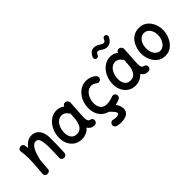

<svg xmlns="http://www.w3.org/2000/svg" viewBox="8 -1740 2940 2940"><g transform="rotate(-45 1478.0 -270.0)"><path d="M56.6 -9.3Q66.4 -113.8 71 -187Q75.7 -260.3 75.7 -315.9Q75.7 -362.8 72.8 -401.9Q69.8 -440.9 63.5 -480.5Q59.1 -505.9 72.3 -521.2Q85.4 -536.6 104 -541Q125.5 -546.4 146.7 -535.9Q168 -525.4 172.9 -497.6Q177.2 -469.2 180.2 -442.4Q212.9 -486.3 255.1 -514.9Q297.4 -543.5 350.1 -543.5Q410.2 -543.5 449.5 -513.2Q488.8 -482.9 508.3 -431.9Q527.8 -380.9 527.8 -319.3Q527.8 -241.7 526.9 -161.6Q525.9 -81.5 521.5 0.5Q520.5 21 505.6 37.8Q490.7 54.7 464.8 54.7Q438 54.7 423.6 38.3Q409.2 22 410.2 0.5Q413.1 -61.5 414.6 -115.5Q416 -169.4 416 -220.7Q416 -318.4 399.4 -375.7Q382.8 -433.1 336.4 -433.1Q305.2 -433.1 281 -411.9Q256.8 -390.6 238.5 -354.7Q220.2 -318.8 206.3 -275.1Q192.4 -231.4 182.1 -186L181.6 -184.6Q179.2 -144.5 175.3 -98.6Q171.4 -52.7 166.5 1.5Q164.6 27.8 145.5 39.6Q126.5 51.3 105 49.3Q85 47.4 69.6 32.5Q54.2 17.6 56.6 -9.3Z M1147 33.2Q1106.9 33.2 1079.1 16.4Q1051.3 -0.5 1034.2 -29.8Q1001 6.8 956.5 27.3Q912.1 47.9 858.9 47.9Q789.6 47.9 737.1 14.2Q684.6 -19.5 655 -77.9Q625.5 -136.2 624.5 -209Q623.5 -273.4 642.8 -333.3Q662.1 -393.1 698.5 -440.7Q734.9 -488.3 785.2 -516.1Q835.4 -543.9 896 -543.9Q932.1 -543.9 962.9 -532.5Q993.7 -521 1021 -499.5Q1025.9 -518.1 1042 -528.6Q1058.1 -539.1 1078.1 -536.6Q1101.1 -533.2 1116.5 -514.6Q1131.8 -496.1 1130.4 -474.1L1116.2 -245.6Q1115.7 -236.3 1114.7 -227.1Q1113.3 -206.5 1113 -182.6Q1112.8 -158.7 1113.8 -143.6Q1115.2 -117.7 1124.8 -98.1Q1134.3 -78.6 1164.1 -74.7Q1178.2 -69.8 1190.4 -58.1Q1202.6 -46.4 1202.6 -22Q1203.1 0.5 1186.5 16.8Q1169.9 33.2 1147 33.2ZM859.9 -62.5Q925.3 -62.5 960.4 -111.3Q995.6 -160.2 1003.4 -243.7Q1003.9 -247.6 1003.9 -251Q1003.9 -253.9 1004.4 -256.3Q1004.9 -258.8 1004.9 -261.2L1011.2 -357.9Q1000.5 -365.2 994.1 -376Q976.6 -402.3 951.7 -418Q926.8 -433.6 895 -433.6Q844.7 -433.6 808.6 -401.1Q772.5 -368.7 753.7 -316.9Q734.9 -265.1 735.8 -207.5Q737.3 -142.1 769.3 -102.3Q801.3 -62.5 859.9 -62.5Z M1699.7 -406.7Q1685.1 -389.6 1661.9 -387.9Q1638.7 -386.2 1621.6 -400.9Q1584 -433.6 1538.6 -433.6Q1489.7 -433.6 1452.6 -402.8Q1415.5 -372.1 1394.8 -322.3Q1374 -272.5 1374 -214.4Q1374 -147.9 1407.2 -105.2Q1440.4 -62.5 1512.2 -62.5Q1545.9 -62.5 1582.3 -71Q1618.7 -79.6 1649.4 -92.3Q1671.4 -99.1 1691.9 -88.1Q1712.4 -77.1 1718.8 -55.2Q1725.1 -33.2 1714.1 -13.2Q1703.1 6.8 1681.6 13.7Q1639.2 30.3 1600.8 39.1Q1562.5 47.9 1521 47.9Q1438 47.9 1380.1 12.9Q1322.3 -22 1292.5 -82.8Q1262.7 -143.6 1262.7 -220.7Q1262.7 -284.7 1282.5 -342.8Q1302.2 -400.9 1338.6 -446Q1375 -491.2 1425 -517.6Q1475.1 -543.9 1535.6 -543.9Q1581.5 -543.9 1621.3 -528.8Q1661.1 -513.7 1693.8 -484.9Q1710.9 -470.2 1712.9 -447Q1714.8 -423.8 1699.7 -406.7ZM1431.6 -43.9Q1445.8 -61.5 1468.8 -64Q1491.7 -66.4 1509.8 -51.8Q1534.2 -32.2 1565.2 1.2Q1596.2 34.7 1619.1 77.4Q1642.1 120.1 1642.1 167.5Q1642.1 211.9 1617.9 239.3Q1593.8 266.6 1554.7 278.8Q1515.6 291 1470.7 291Q1418 291 1377.9 279.3Q1356 273.4 1344.7 252.9Q1333.5 232.4 1339.8 210.9Q1346.2 189 1366.5 177.2Q1386.7 165.5 1408.2 172.4Q1418 175.3 1434.8 178Q1451.7 180.7 1467.3 180.7Q1529.3 180.7 1529.3 148.9Q1529.3 133.8 1513.2 111.6Q1497.1 89.4 1476.1 67.9Q1455.1 46.4 1439.5 34.2Q1421.9 20 1419.7 -2.9Q1417.5 -25.9 1431.6 -43.9Z M2309.1 33.2Q2269 33.2 2241.2 16.4Q2213.4 -0.5 2196.3 -29.8Q2163.1 6.8 2118.7 27.3Q2074.2 47.9 2021 47.9Q1951.7 47.9 1899.2 14.2Q1846.7 -19.5 1817.1 -77.9Q1787.6 -136.2 1786.6 -209Q1785.6 -273.4 1804.9 -333.3Q1824.2 -393.1 1860.6 -440.7Q1897 -488.3 1947.3 -516.1Q1997.6 -543.9 2058.1 -543.9Q2094.2 -543.9 2125 -532.5Q2155.8 -521 2183.1 -499.5Q2188 -518.1 2204.1 -528.6Q2220.2 -539.1 2240.2 -536.6Q2263.2 -533.2 2278.6 -514.6Q2293.9 -496.1 2292.5 -474.1L2278.3 -245.6Q2277.8 -236.3 2276.9 -227.1Q2275.4 -206.5 2275.1 -182.6Q2274.9 -158.7 2275.9 -143.6Q2277.3 -117.7 2286.9 -98.1Q2296.4 -78.6 2326.2 -74.7Q2340.3 -69.8 2352.5 -58.1Q2364.7 -46.4 2364.7 -22Q2365.2 0.5 2348.6 16.8Q2332 33.2 2309.1 33.2ZM2022 -62.5Q2087.4 -62.5 2122.6 -111.3Q2157.7 -160.2 2165.5 -243.7Q2166 -247.6 2166 -251Q2166 -253.9 2166.5 -256.3Q2167 -258.8 2167 -261.2L2173.3 -357.9Q2162.6 -365.2 2156.2 -376Q2138.7 -402.3 2113.8 -418Q2088.9 -433.6 2057.1 -433.6Q2006.8 -433.6 1970.7 -401.1Q1934.6 -368.7 1915.8 -316.9Q1897 -265.1 1897.9 -207.5Q1899.4 -142.1 1931.4 -102.3Q1963.4 -62.5 2022 -62.5ZM1886.7 -668.9Q1871.1 -674.3 1863 -690.2Q1855 -706.1 1859.9 -721.2Q1872.6 -757.3 1901.6 -787.6Q1930.7 -817.9 1979.5 -817.9Q2014.6 -817.9 2041.3 -804.4Q2067.9 -791 2089.4 -776.9Q2100.6 -769.5 2110.1 -764.9Q2119.6 -760.3 2131.8 -760.3Q2157.7 -760.3 2168 -777.3Q2178.2 -794.4 2182.1 -805.7Q2188.5 -821.3 2204.8 -827.6Q2221.2 -834 2236.3 -827.6Q2252 -821.3 2258.3 -804.9Q2264.6 -788.6 2258.3 -773.4Q2239.3 -730.5 2206.1 -703.6Q2172.9 -676.8 2131.8 -676.8Q2106.4 -676.8 2083.5 -685.5Q2060.5 -694.3 2038.6 -710.9Q2025.9 -720.7 2013.4 -727.5Q2001 -734.4 1983.9 -734.4Q1961.4 -734.4 1951.4 -718.8Q1941.4 -703.1 1939 -695.8Q1934.1 -680.2 1918.2 -672.1Q1902.3 -664.1 1886.7 -668.9Z M2679.2 -543.9Q2740.2 -543.9 2785.6 -518.6Q2831.1 -493.2 2861.1 -451.7Q2891.1 -410.2 2906 -360.6Q2920.9 -311 2920.9 -262.7Q2920.9 -209.5 2904.5 -154.8Q2888.2 -100.1 2856.2 -54.2Q2824.2 -8.3 2776.6 19.8Q2729 47.9 2666 47.9Q2607.9 47.9 2563 23.2Q2518.1 -1.5 2487.3 -42.7Q2456.5 -84 2440.7 -134.8Q2424.8 -185.5 2424.8 -237.3Q2424.8 -290 2439.9 -344.2Q2455.1 -398.4 2486.3 -443.6Q2517.6 -488.8 2565.7 -516.4Q2613.8 -543.9 2679.2 -543.9ZM2679.2 -433.6Q2636.2 -433.6 2604 -408Q2571.8 -382.3 2554 -338.1Q2536.1 -293.9 2536.1 -237.3Q2536.1 -185.5 2554 -146.2Q2571.8 -106.9 2601.6 -84.7Q2631.3 -62.5 2666 -62.5Q2704.6 -62.5 2737.3 -89.6Q2770 -116.7 2790.3 -162.1Q2810.5 -207.5 2810.5 -262.7Q2810.5 -310.5 2793.7 -349.4Q2776.9 -388.2 2747.3 -410.9Q2717.8 -433.6 2679.2 -433.6Z"/></g></svg>

Font: Mikhak-FD SemiBold
Style: Regular
Weight: 600
Designer: Amin Abedi
Version: Version 3.2